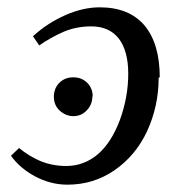

<svg xmlns="http://www.w3.org/2000/svg" viewBox="-20 -491 485 524"><path d="M416 -280 413 -279Q413 -201 381 -132Q350 -66 292 -26Q235 13 164 13Q118 13 75 -10Q33 -33 10 -66L32 -87Q59 -65 89 -52Q122 -38 161 -38Q209 -38 247 -70Q284 -102 307 -163Q330 -226 330 -290Q330 -352 304 -386Q278 -419 229 -419Q188 -419 153 -404Q117 -388 87 -367L70 -392Q109 -428 159 -450Q207 -471 252 -471Q332 -471 374 -422Q416 -372 416 -280ZM233 -228 232 -227Q232 -206 217 -190Q202 -174 180 -174Q160 -174 143 -189Q127 -204 127 -227Q127 -250 142 -265Q157 -280 180 -280Q203 -280 218 -265Q233 -250 233 -228Z"/></svg>

Font: Libra Serif Modern
Style: Italic
Weight: 400
Italic angle: -12°
Designer: Stefan Peev, Context Ltd
Foundry: Stefan Peev, Context Ltd
Version: Version 1.000